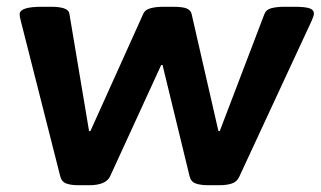

<svg xmlns="http://www.w3.org/2000/svg" viewBox="-20 -545 947 567"><path d="M212 2Q190 2 176 -3Q162 -8 158 -24L41 -485Q38 -496 38 -503Q38 -525 103 -525H132Q154 -525 168.5 -520.5Q183 -516 185 -504L243 -158H247L403 -504Q408 -516 424 -520.5Q440 -525 462 -525H489Q521 -525 532.5 -519.5Q544 -514 546 -503L625 -158H629L761 -504Q766 -517 782 -521Q798 -525 820 -525H849Q881 -525 894 -520.5Q907 -516 907 -505Q907 -501 905 -495.5Q903 -490 901 -485L687 -24Q680 -8 664.5 -3Q649 2 627 2H595Q573 2 558.5 -3Q544 -8 540 -24L460 -353H456L305 -24Q298 -10 282 -4Q266 2 244 2Z"/></svg>

Font: Asap Expanded Expanded Regular
Style: Bold Italic
Weight: 700
Width: 7
Italic angle: -6°
Designer: Pablo Cosgaya
Foundry: Omnibus-Type
Version: Version 3.001; ttfautohint (v1.8.4.7-5d5b)